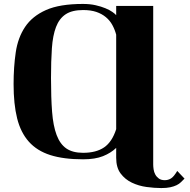

<svg xmlns="http://www.w3.org/2000/svg" viewBox="-20 -739 965 975"><path d="M570 12Q543 38 503 54Q463 70 402 70Q303 70 235.5 48.5Q168 27 126.5 -19.5Q85 -66 67 -138Q49 -210 49 -312Q49 -399 60 -473.5Q71 -548 107.5 -602.5Q144 -657 213.5 -688Q283 -719 401 -719Q437 -719 465.5 -712.5Q494 -706 515.5 -697Q537 -688 550.5 -678.5Q564 -669 570 -662V-709H758V96Q758 107 760 121Q762 135 768.5 147Q775 159 786.5 167.5Q798 176 817 176Q834 176 848.5 167Q863 158 880 129L917 168Q908 177 899 186Q890 195 876.5 201.5Q863 208 844.5 212Q826 216 799 216Q764 216 724 210.5Q684 205 649.5 188.5Q615 172 592.5 142Q570 112 570 62ZM402 37Q468 37 508.5 9.5Q549 -18 570 -83V-563Q563 -589 550.5 -612Q538 -635 517.5 -652Q497 -669 469 -678.5Q441 -688 402 -688Q346 -688 313.5 -666.5Q281 -645 264.5 -602Q248 -559 243.5 -494Q239 -429 239 -343Q239 -243 244.5 -171.5Q250 -100 267.5 -53.5Q285 -7 317 15Q349 37 402 37Z"/></svg>

Font: Cafe24 ClassicType
Style: Regular
Weight: 400
Designer: Cafe24 thkim, hmlim, mnelim & 4IR
Foundry: Cafe24
Version: Version 1.000